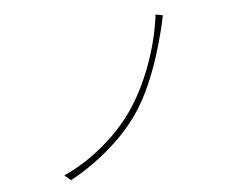

<svg xmlns="http://www.w3.org/2000/svg" viewBox="-77 -822 1155 922"><g transform="rotate(-10 500.0 -360.5)"><path d="M769.5 -707 749 -642.6Q668.9 -411.1 571.3 -283.2Q502.9 -194.3 402.3 -121.1Q301.8 -47.9 197.3 -3.9L169.9 -32.2Q277.3 -69.3 377.9 -141.1Q478.5 -212.9 546.9 -301.8Q613.3 -388.7 663.1 -499Q712.9 -609.4 735.4 -716.8Z"/></g></svg>

Font: Gen Shin Gothic Monospace ExtraLight
Style: Regular
Weight: 200
Designer: [Source Han Sans]
Ryoko NISHIZUKA  (kana & ideographs); Paul D. Hunt (Latin, Greek & Cyrillic); Wenlong ZHANG  (bopomofo
Version: Version 1.002.20150607